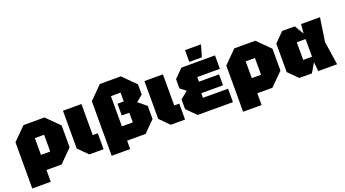

<svg xmlns="http://www.w3.org/2000/svg" viewBox="-62 -1369 3863 2148"><g transform="rotate(-20 1870.0 -295.0)"><path d="M40 140V-410L190 -560H440L590 -410V-150L440 0H260V140ZM370 -380H260V-180H370Z M660 -560H880V-190H940V0H770L660 -110Z M1550 -550V-429L1473 -366L1570 -286V-130L1440 0H1190V-170H1350V-285H1260V-425H1335V-530H1220V100H1000V-550L1150 -700H1400Z M1630 -560H1850V-190H1910V0H1740L1630 -110Z M2060 0 1950 -110V-226L2037 -296L1970 -349V-460L2070 -560H2470V-400H2201V-345H2440V-215H2181V-160H2480V0ZM2175 -590V-730H2365L2325 -590Z M2550 140V-410L2700 -560H2950L3100 -410V-150L2950 0H2770V140ZM2880 -380H2770V-180H2880Z M3270 0 3160 -110V-450L3270 -560H3420L3485 -450L3495 -560H3720L3678 -280L3720 0H3495L3485 -110L3420 0ZM3380 -175H3485V-385H3380Z"/></g></svg>

Font: Tektur Black
Style: Regular
Weight: 900
Designer: Adam Jagosz
Foundry: Adam Jagosz
Version: Version 1.005;gftools[0.9.30]